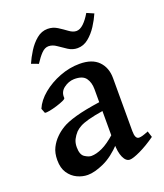

<svg xmlns="http://www.w3.org/2000/svg" viewBox="-123 -720 699 818"><g transform="rotate(-20 226.0 -311.5)"><path d="M446.3 -45.4Q407.7 -18.1 374 -2.2Q340.3 13.7 325.7 13.7Q308.1 13.7 297.1 -10.5Q286.1 -34.7 286.1 -75.7V-320.3Q286.1 -350.6 271.7 -370.6Q257.3 -390.6 218.3 -390.1Q192.9 -389.2 171.4 -372.8Q149.9 -356.4 152.3 -329.1Q152.8 -324.7 139.9 -318.8Q127 -313 108.9 -307.4Q90.8 -301.8 74.7 -298.8Q58.6 -295.9 53.2 -297.4L44.9 -318.8Q59.1 -352.5 93.5 -380.9Q127.9 -409.2 172.6 -426.3Q217.3 -443.4 262.7 -443.4Q319.3 -443.4 347.9 -414.1Q376.5 -384.8 376.5 -337.4V-97.2Q376.5 -61 394.5 -61Q401.4 -61 410.4 -63.5Q419.4 -65.9 437.5 -73.2ZM290.5 -221.7Q245.1 -214.4 219.5 -207.3Q193.8 -200.2 180.2 -192.6Q166.5 -185.1 157.2 -175.8Q145.5 -163.1 137.9 -148.2Q130.4 -133.3 130.4 -113.3Q130.4 -79.1 147.5 -68.1Q164.6 -57.1 176.8 -57.1Q199.2 -57.1 226.8 -69.8Q254.4 -82.5 290.5 -114.7L294.4 -70.8Q251 -24.4 208.5 -5.4Q166 13.7 135.3 13.7Q111.3 13.7 87.9 2.7Q64.5 -8.3 49.1 -31Q33.7 -53.7 33.7 -89.8Q33.7 -122.6 45.4 -145.5Q57.1 -168.5 74.2 -185.1Q88.9 -200.2 110.8 -213.6Q132.8 -227.1 174.6 -239Q216.3 -251 290.5 -261.7ZM396 -623.5Q385.3 -598.6 368.2 -572Q351.1 -545.4 328.6 -527.1Q306.2 -508.8 278.8 -508.8Q256.8 -508.8 237.3 -521.2Q217.8 -533.7 200 -546.4Q182.1 -559.1 164.1 -559.1Q147.5 -559.1 132.3 -543.7Q117.2 -528.3 100.6 -502.4L68.8 -514.2Q79.6 -539.1 96.4 -565.9Q113.3 -592.8 135.7 -611.3Q158.2 -629.9 185.5 -629.9Q209.5 -629.9 229.5 -617.2Q249.5 -604.5 266.6 -591.8Q283.7 -579.1 299.3 -579.1Q315.4 -579.1 332 -594.7Q348.6 -610.4 364.3 -637.2Z"/></g></svg>

Font: Namdhinggo Medium
Style: Regular
Weight: 500
Designer: Victor Gaultney
Foundry: SIL International
Version: Version 3.001